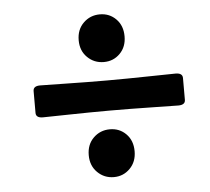

<svg xmlns="http://www.w3.org/2000/svg" viewBox="-44 -569 689 629"><g transform="rotate(-5 300.5 -254.5)"><path d="M230 -443.8Q230 -479 252.2 -500.7Q274.4 -522.5 306.2 -522.5Q337.9 -522.5 359.4 -500.7Q380.9 -479 380.9 -443.8Q380.9 -409.2 359.4 -387.5Q337.9 -365.7 306.2 -365.7Q274.4 -365.7 252.2 -387.5Q230 -409.2 230 -443.8ZM307.6 -205.6Q249.5 -205.6 174.3 -204.1Q99.1 -202.6 91.3 -202.6Q68.4 -202.6 68.4 -219.2V-291Q68.4 -307.6 91.3 -307.6Q99.1 -307.6 174.3 -306.2Q249.5 -304.7 307.6 -304.7H315.9Q374 -304.7 451.4 -306.2Q528.8 -307.6 536.6 -307.6Q559.6 -307.6 559.6 -291V-219.2Q559.6 -202.6 536.6 -202.6Q528.8 -202.6 451.4 -204.1Q374 -205.6 315.9 -205.6ZM230 -65.9Q230 -101.1 252.2 -122.8Q274.4 -144.5 306.2 -144.5Q337.9 -144.5 359.4 -122.8Q380.9 -101.1 380.9 -65.9Q380.9 -31.2 359.1 -9.3Q337.4 12.7 306.2 12.7Q274.4 12.7 252.2 -9.3Q230 -31.2 230 -65.9Z"/></g></svg>

Font: Cooper* ExtraBold
Style: Italic
Weight: 800
Italic angle: -7°
Designer: Owen Earl
Foundry: indestructible type*
Version: Version 0.001